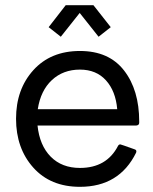

<svg xmlns="http://www.w3.org/2000/svg" viewBox="-20 -712 592 742"><path d="M433 -290Q427 -360 389.5 -401.5Q352 -443 289 -443Q224 -443 180.5 -402.5Q137 -362 126 -290ZM289 10Q175 10 108.5 -64.5Q42 -139 42 -253Q42 -367 109 -441Q176 -515 289 -515Q401 -515 459.5 -439.5Q518 -364 518 -242V-238Q518 -228 507 -227H125Q133 -150 176 -106.5Q219 -63 289 -63Q392 -63 436 -148Q439 -154 445 -154Q447 -154 500 -135Q507 -133 507 -127L506 -122Q441 10 289 10ZM361 -570 288 -662 215 -570 168 -607 234 -692H341L408 -607Z"/></svg>

Font: YamahaIndonesia935. App
Style: Regular
Weight: 400
Designer: Dalton Maag Ltd
Foundry: Dalton Maag Ltd
Version: Version 1.002; January 01, 2024; Regular/Italic